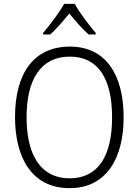

<svg xmlns="http://www.w3.org/2000/svg" viewBox="-20 -967 721 997"><path d="M368 -947H313C289 -903 238 -836 204 -796V-788H241C273 -817 310 -860 340 -897C371 -859 407 -817 440 -788H477V-796C445 -833 392 -902 368 -947ZM622 -358C622 -578 530 -725 343 -725C155 -725 58 -586 58 -359C58 -149 145 10 341 10C534 10 622 -147 622 -358ZM118 -358C118 -552 190 -673 343 -673C489 -673 562 -559 562 -358C562 -160 492 -41 341 -41C191 -41 118 -163 118 -358Z"/></svg>

Font: Noto Sans Devanagari SemiCondensed Light
Style: Regular
Weight: 300
Width: 4
Designer: Jelle Bosma - Monotype Design Team
Foundry: Monotype Imaging Inc.
Version: Version 2.004